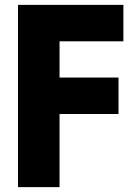

<svg xmlns="http://www.w3.org/2000/svg" viewBox="-20 -770 571 790"><path d="M487.7 -750V-600H225V-450.9H467.7V-300.9H225V0H54.1V-750Z"/></svg>

Font: Spartan ExtBd
Style: Regular
Weight: 800
Designer: Matt Bailey, Mirko Velimirovic
Foundry: Matt Bailey
Version: Version 1.005